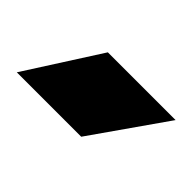

<svg xmlns="http://www.w3.org/2000/svg" viewBox="-39 -972 489 489"><g transform="rotate(45 206.0 -727.0)"><path d="M148 -827H392L252 -627H20Z"/></g></svg>

Font: Bounded
Style: Regular
Weight: 900
Designer: Vlad Churkin
Version: Version 1.0